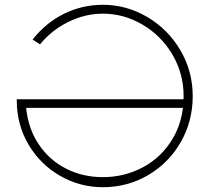

<svg xmlns="http://www.w3.org/2000/svg" viewBox="-20 -767 870 801"><path d="M50 -348Q50 -351 50 -353H755L758 -317H89Q98 -229 142.5 -163.5Q187 -98 256.5 -63Q326 -28 409 -28Q499 -28 576 -69Q653 -110 699.5 -187Q746 -264 746 -366Q746 -460 699.5 -539Q653 -618 575 -664Q497 -710 409 -710Q335 -710 265 -675.5Q195 -641 147 -582L116 -602Q171 -672 247 -709.5Q323 -747 409 -747Q508 -747 594.5 -696Q681 -645 732.5 -557.5Q784 -470 784 -366Q784 -261 734 -174Q684 -87 598 -36.5Q512 14 409 14Q314 14 231.5 -33Q149 -80 99.5 -163Q50 -246 50 -348Z"/></svg>

Font: Kreadon
Style: Regular
Weight: 400
Designer: kohakuno
Foundry: StudioGnu
Version: Version 1.000;Glyphs 3.1.2 (3151)